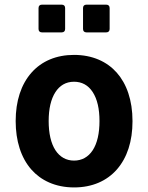

<svg xmlns="http://www.w3.org/2000/svg" viewBox="-20 -798 642 832"><path d="M161.6 -657.7H247.6C256.8 -657.7 262.2 -663.1 262.2 -672.4V-763.2C262.2 -772.5 256.8 -777.8 247.6 -777.8H161.6C152.3 -777.8 147 -772.5 147 -763.2V-672.4C147 -663.1 152.3 -657.7 161.6 -657.7ZM354.5 -657.7H440.4C449.7 -657.7 455.1 -663.1 455.1 -672.4V-763.2C455.1 -772.5 449.7 -777.8 440.4 -777.8H354.5C345.2 -777.8 339.8 -772.5 339.8 -763.2V-672.4C339.8 -663.1 345.2 -657.7 354.5 -657.7ZM301.3 14.2C380.4 14.2 443.4 -14.6 486.3 -63.5C531.2 -114.7 554.2 -186 554.2 -272.9C554.2 -364.7 528.3 -435.5 485.8 -483.4C443.4 -531.2 380.4 -560.1 300.8 -560.1C224.6 -560.1 161.1 -533.7 116.2 -482.9C71.3 -432.1 47.9 -359.9 47.9 -273.4C47.9 -188 70.8 -114.3 116.2 -63C156.7 -17.1 218.8 14.2 301.3 14.2ZM300.8 -102.1C267.1 -102.1 239.3 -117.7 220.2 -147C200.7 -177.2 190.9 -220.2 190.9 -273.4C190.9 -326.7 200.7 -368.7 220.2 -398.9C238.3 -426.8 264.6 -443.8 300.8 -443.8C334 -443.8 361.8 -429.7 381.8 -398.9C401.4 -368.7 411.1 -326.7 411.1 -273.4C411.1 -220.2 401.4 -177.2 381.8 -147C362.3 -117.2 334.5 -102.1 300.8 -102.1Z"/></svg>

Font: Hack
Style: Bold
Weight: 700
Monospace: yes
Designer: Christopher Simpkins
Foundry: Christopher Simpkins
Version: Version 2.010